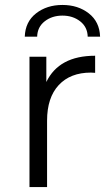

<svg xmlns="http://www.w3.org/2000/svg" viewBox="-20 -755 441 775"><path d="M99 0V-526H167V-424Q218 -530 364 -530V-461Q359 -461 355 -461.5Q351 -462 347 -462Q264 -462 217 -411.5Q170 -361 170 -268V0ZM80 -607Q82 -667 125.5 -701Q169 -735 232 -735Q295 -735 338.5 -701Q382 -667 384 -607H334Q333 -646 303.5 -669Q274 -692 232 -692Q190 -692 160.5 -669Q131 -646 130 -607Z"/></svg>

Font: Montserrat
Style: Regular
Weight: 400
Designer: Julieta Ulanovsky
Foundry: Julieta Ulanovsky
Version: Version 9.000; ttfautohint (v1.8.4.7-5d5b)